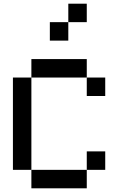

<svg xmlns="http://www.w3.org/2000/svg" viewBox="-20 -1020 640 1040"><path d="M450 0H150V-100H50V-600H150V-700H450V-600H550V-500H450V-600H150V-100H450V-200H550V-100H450ZM250 -800V-900H350V-1000H450V-900H350V-800Z"/></svg>

Font: Matrix Sans
Style: Regular
Weight: 400
Designer: Brad Neil
Version: Version 1.100